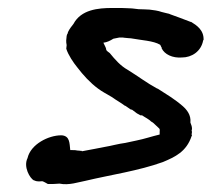

<svg xmlns="http://www.w3.org/2000/svg" viewBox="-20 -478 530 481"><path d="M49 -82C38 -60 55 -31 65 -26H66C74 -22 82 -24 86 -24C90 -23 96 -19 100 -17H102C111 -17 118 -17 129 -18C153 -13 177 -22 194 -25C257 -40 327 -50 388 -72C419 -85 447 -98 460 -137L461 -139L460 -141L461 -148L460 -150L461 -155C461 -162 459 -165 457 -171C459 -190 448 -203 438 -212C416 -231 398 -241 375 -256H374C348 -270 326 -287 300 -303C282 -313 268 -329 255 -345C253 -347 245 -351 246 -355C245 -360 241 -366 239 -371C248 -372 256 -376 264 -381L279 -384H288C289 -384 291 -383 296 -383C300 -383 301 -382 308 -382C335 -377 364 -376 381 -366C383 -364 383 -361 385 -359V-357C392 -342 412 -332 436 -334C460 -334 484 -349 489 -377L490 -378C491 -403 472 -415 459 -423H458C454 -425 407 -442 407 -442C405 -443 403 -444 397 -445L385 -448C377 -451 364 -453 354 -454H353C347 -454 339 -455 327 -455C321 -456 316 -456 310 -457H309C302 -457 293 -458 284 -458H261C226 -458 183 -454 164 -418C161 -414 154 -406 150 -397V-395C150 -395 148 -393 147 -388C146 -380 145 -374 147 -365L146 -356C151 -340 164 -321 173 -310L185 -295C201 -276 220 -258 241 -246L260 -235C271 -227 284 -220 293 -213H294L307 -204L311 -203L323 -194L332 -189H336C343 -184 354 -179 359 -173H360C365 -170 371 -163 379 -156C381 -154 380 -150 380 -148V-146V-144V-141C359 -136 342 -130 322 -126L294 -120C286 -119 276 -117 267 -115C251 -111 235 -109 217 -105L185 -99V-100H183C182 -100 178 -101 173 -101C170 -102 163 -102 160 -102H156C154 -120 155 -137 135 -139H133C102 -139 57 -117 49 -82Z"/></svg>

Font: Scribbler
Style: ExBdIta
Weight: 800
Designer: Mew Too
Foundry: Cannot Into Space Fonts
Version: Version 1.001